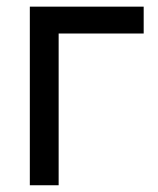

<svg xmlns="http://www.w3.org/2000/svg" viewBox="-20 -549 468 569"><path d="M405.8 -529.3V-449.7H153.8V0H68.4V-529.3Z"/></svg>

Font: Inter 24pt
Style: Regular
Weight: 400
Designer: Rasmus Andersson
Foundry: rsms
Version: Version 4.001;git-66647c0bb